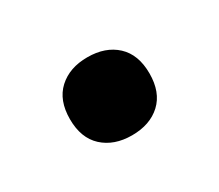

<svg xmlns="http://www.w3.org/2000/svg" viewBox="-47 -230 367 322"><g transform="rotate(-30 137.0 -68.5)"><path d="M137 -144Q172 -144 193 -124.5Q214 -105 214 -68.5Q214 -32 193 -12.5Q172 7 137 7Q102.5 7 81.2 -12.5Q60 -32 60 -68.5Q60 -105 81.2 -124.5Q102.5 -144 137 -144Z"/></g></svg>

Font: Newsreader 7pt
Style: Regular
Weight: 400
Designer: Hugues Gentile
Foundry: Production Type
Version: Version 1.003